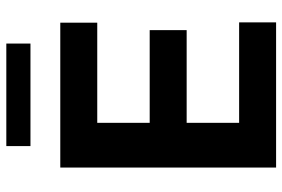

<svg xmlns="http://www.w3.org/2000/svg" viewBox="-168 -756 924 629"><g transform="rotate(-90 294.5 -442.0)"><path d="M59.6 -707H534.2V-585.9H206.1V-414.1H509.8V-293H206.1V-121.1H535.2V0H59.6ZM465.8 -804.7H129.9V-883.8H465.8Z"/></g></svg>

Font: WEMIX Pretendard
Style: Bold
Weight: 700
Designer: Base glyphs from Inter by Rasmus Andersson; Hangeul glyphs from Noto Sans CJK(Source Han Sans) by Jang Soo-young and Kan
Foundry: Kil Hyung-jin
Version: Version 1.000